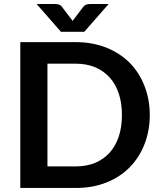

<svg xmlns="http://www.w3.org/2000/svg" viewBox="-20 -932 800 952"><path d="M695.8 -215.3Q669.4 -148.9 621.6 -101.1Q573.2 -52.7 505.9 -26.4Q438.5 0 356 0H80.6V-723.1H356Q437 -723.1 505.9 -696.3Q574.2 -668.9 621.6 -622.1Q669.4 -574.2 695.8 -507.3Q722.7 -439.5 722.7 -361.3Q722.7 -283.2 695.8 -215.3ZM584.5 -361.3Q584.5 -421.9 568.8 -468.3Q553.2 -515.1 523.4 -548.3Q492.7 -581.5 451.7 -598.6Q409.2 -616.2 356 -616.2H215.3V-106.9H356Q409.2 -106.9 451.7 -124.5Q493.7 -142.1 523.4 -174.8Q552.7 -207 568.8 -254.9Q584.5 -301.3 584.5 -361.3ZM429.2 -912.1H518.6L397.9 -774.4H282.2L161.6 -912.1H251Q259.8 -912.1 269 -910.2Q280.3 -907.7 288.1 -897L332.5 -838.4Q334 -836.9 336.9 -833Q338.9 -829.1 339.8 -827.6Q340.3 -828.1 341.3 -830.1Q342.3 -832 343.3 -833Q344.2 -835 347.7 -838.4L391.6 -896.5Q399.9 -907.7 411.1 -910.2Q420.4 -912.1 429.2 -912.1Z"/></svg>

Font: Lato-SemiBold
Style: Bold
Weight: 500
Designer: Lukasz Dziedzic with Adam Twardoch and Botio Nikoltchev
Foundry: tyPoland Lukasz Dziedzic
Version: ""